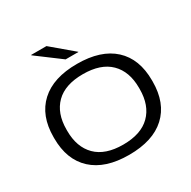

<svg xmlns="http://www.w3.org/2000/svg" viewBox="-187 -1030 1216 1224"><g transform="rotate(-30 421.0 -418.0)"><path d="M421 15Q246.5 15 152.8 -71.2Q59 -157.5 59 -315.5V-324Q59 -482 152.8 -568Q246.5 -654 421 -654Q596.5 -654 690 -568Q783.5 -482 783.5 -324V-315.5Q783.5 -157.5 690 -71.2Q596.5 15 421 15ZM421 -60.5Q552.5 -60.5 620.2 -127.8Q688 -195 688 -315V-324.5Q688 -444.5 620.2 -511.5Q552.5 -578.5 421 -578.5Q289.5 -578.5 222 -511.5Q154.5 -444.5 154.5 -324.5V-315Q154.5 -195 222 -127.8Q289.5 -60.5 421 -60.5ZM310 -849.5 467.5 -716.5V-715H373.5L197.5 -846.5V-849.5Z"/></g></svg>

Font: Anek Latin Expanded
Style: Regular
Weight: 400
Width: 7
Designer: Yesha Goshar
Foundry: Ek Type
Version: Version 1.003